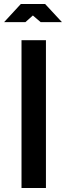

<svg xmlns="http://www.w3.org/2000/svg" viewBox="-54 -935 328 955"><path d="M53 0H174.5V-735H53ZM-33.5 -825H72.5L109.5 -858L148 -825H254L170.5 -915H49.5Z"/></svg>

Font: League Gothic SemiExpanded
Style: Regular
Weight: 400
Width: 6
Designer: The League of Moveable Type
Version: Version 1.600; ttfautohint (v1.8.3)